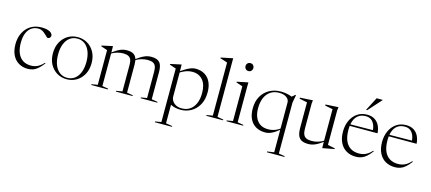

<svg xmlns="http://www.w3.org/2000/svg" viewBox="-65 -1382 5068 2258"><g transform="rotate(15 2469.0 -253.0)"><path d="M287.5 -503Q333 -503 362.8 -493.8Q392.5 -484.5 407 -469.8Q421.5 -455 421.5 -438Q421.5 -428 417 -419.8Q412.5 -411.5 404.8 -406.8Q397 -402 386.5 -402Q380.5 -402 371.8 -409.8Q363 -417.5 351.8 -429Q340.5 -440.5 326 -452.2Q311.5 -464 293.8 -472Q276 -480 254 -480Q206.5 -480 170.8 -455.5Q135 -431 115.2 -383.5Q95.5 -336 95.5 -266Q95.5 -192 117 -140.8Q138.5 -89.5 179.2 -63Q220 -36.5 278.5 -36.5Q320.5 -36.5 356.8 -53.2Q393 -70 432 -112L439 -106Q405.5 -63 376.8 -37.5Q348 -12 318.5 -1Q289 10 253 10Q189.5 10 141.2 -18.5Q93 -47 66 -101.5Q39 -156 39 -234Q39 -292 56.2 -341.2Q73.5 -390.5 106 -426.8Q138.5 -463 184.2 -483Q230 -503 287.5 -503Z M727 -8Q779 -8 817.8 -36.5Q856.5 -65 878 -118.5Q899.5 -172 899.5 -246.5Q899.5 -320 878.2 -373.5Q857 -427 818.2 -456Q779.5 -485 727 -485Q675 -485 636.2 -456.5Q597.5 -428 576 -374.5Q554.5 -321 554.5 -246.5Q554.5 -173 575.8 -119.5Q597 -66 635.8 -37Q674.5 -8 727 -8ZM725.5 10Q661.5 10 608.2 -21.2Q555 -52.5 523.5 -109.5Q492 -166.5 492 -243.5Q492 -322 523.2 -380.2Q554.5 -438.5 608 -470.8Q661.5 -503 728.5 -503Q793 -503 846 -471.8Q899 -440.5 930.5 -383.5Q962 -326.5 962 -249.5Q962 -171 930.5 -112.5Q899 -54 845.5 -22Q792 10 725.5 10Z M1154 -422.5V-22L1227 -9.5V0H1024V-9.5L1098 -22V-444Q1090 -447 1072 -453Q1054 -459 1020 -470.5V-479L1149 -507H1153ZM1454.5 -363.5V-22L1527.5 -9.5V0H1325V-9.5L1398.5 -22V-346.5Q1398.5 -386 1388 -410.2Q1377.5 -434.5 1354 -445.5Q1330.5 -456.5 1291.5 -456.5Q1254 -456.5 1214.2 -444.5Q1174.5 -432.5 1146 -412.5L1141 -422Q1174 -447 1199.8 -462.8Q1225.5 -478.5 1246.5 -487.2Q1267.5 -496 1286.8 -499.5Q1306 -503 1326.5 -503Q1373.5 -503 1401.5 -487.8Q1429.5 -472.5 1442 -441.5Q1454.5 -410.5 1454.5 -363.5ZM1755 -353V-22L1828.5 -9.5V0H1625.5V-9.5L1698.5 -22V-339Q1698.5 -384.5 1687.8 -409.8Q1677 -435 1653 -445.8Q1629 -456.5 1590 -456.5Q1551.5 -456.5 1511 -444.2Q1470.5 -432 1441.5 -411.5L1435 -421Q1469 -446 1495.2 -462Q1521.5 -478 1542.8 -487Q1564 -496 1583.8 -499.5Q1603.5 -503 1624.5 -503Q1695 -503 1725 -468.5Q1755 -434 1755 -353Z M2308.5 -244.5Q2308.5 -347.5 2262.2 -402.5Q2216 -457.5 2136.5 -457.5Q2109.5 -457.5 2083.8 -451.8Q2058 -446 2029 -432Q2000 -418 1962 -393L1957 -402Q1997 -432.5 2027.5 -452Q2058 -471.5 2081.8 -482.5Q2105.5 -493.5 2125.2 -498.2Q2145 -503 2163 -503Q2227.5 -503 2273.8 -474.8Q2320 -446.5 2344.5 -394.5Q2369 -342.5 2369 -270.5Q2369 -181.5 2334 -118.8Q2299 -56 2241.2 -23Q2183.5 10 2114.5 10Q2082.5 10 2052.2 3.8Q2022 -2.5 1995.8 -15.5Q1969.5 -28.5 1948.5 -49H1990.5V207.5L2068.5 220V229.5H1860V220L1934 207.5V-444Q1927.5 -446.5 1916.2 -450.2Q1905 -454 1889.8 -459Q1874.5 -464 1856 -470.5V-479L1985 -507H1989L1990.5 -427.5V-121Q1990.5 -91.5 2006 -66.2Q2021.5 -41 2051 -25.2Q2080.5 -9.5 2122.5 -9.5Q2181 -9.5 2222.5 -38.8Q2264 -68 2286.2 -120.8Q2308.5 -173.5 2308.5 -244.5Z M2555.5 -22 2628.5 -9.5V0H2425V-9.5L2499 -22V-668Q2492.5 -671 2479 -675.2Q2465.5 -679.5 2447.5 -685.2Q2429.5 -691 2410 -697V-705.5L2552 -735H2555.5V-669Z M2767 -636.5Q2745 -636.5 2731.8 -651.2Q2718.5 -666 2718.5 -685.5Q2718.5 -704.5 2731.8 -718.8Q2745 -733 2767 -733Q2789.5 -733 2802.2 -718.8Q2815 -704.5 2815 -685.5Q2815 -666 2802.2 -651.2Q2789.5 -636.5 2767 -636.5ZM2802 -507 2801 -448V-22L2874 -9.5V0H2670.5V-9.5L2744.5 -22V-444.5Q2739 -446.5 2726.2 -451Q2713.5 -455.5 2697.8 -460.8Q2682 -466 2666.5 -471V-480L2798 -507Z M2990 -244Q2990 -180.5 3010 -133.5Q3030 -86.5 3069 -60.8Q3108 -35 3166.5 -35Q3209 -35 3251 -50.2Q3293 -65.5 3336 -104.5L3341 -95.5Q3304 -62 3275.2 -41.2Q3246.5 -20.5 3223.2 -9.5Q3200 1.5 3180.5 5.8Q3161 10 3143 10Q3077 10 3029.2 -17.5Q2981.5 -45 2955.8 -97.5Q2930 -150 2930 -225.5Q2930 -312.5 2965.8 -374.5Q3001.5 -436.5 3062.5 -469.8Q3123.5 -503 3199 -503Q3226 -503 3252.2 -499.5Q3278.5 -496 3303.5 -488.8Q3328.5 -481.5 3350 -470.5L3308.5 -455L3374 -509L3381.5 -507L3364 -411.5V207.5L3438 220V229.5H3224.5V220L3307.5 207.5V-397.5Q3307.5 -435.5 3274 -459.5Q3240.5 -483.5 3184.5 -483.5Q3123.5 -483.5 3080 -454.5Q3036.5 -425.5 3013.2 -372Q2990 -318.5 2990 -244Z M3584.5 -158.5Q3584.5 -112 3595.8 -85Q3607 -58 3631.8 -46.5Q3656.5 -35 3698 -35Q3738 -35 3779.2 -48.2Q3820.5 -61.5 3850.5 -83L3856 -73Q3821 -47.5 3794.5 -31.2Q3768 -15 3746.2 -6Q3724.5 3 3704.8 6.5Q3685 10 3663.5 10Q3591 10 3559.5 -26.5Q3528 -63 3528 -146V-459.5L3433 -478.5V-491.5L3589 -500.5L3584.5 -461ZM3840 13.5 3839 -71.5V-459.5L3744.5 -478.5V-491.5L3901 -500.5L3895.5 -461V-40.5Q3900 -39 3911.2 -36.5Q3922.5 -34 3936.5 -31.2Q3950.5 -28.5 3963.2 -25.8Q3976 -23 3984 -21.5V-13L3844 13.5Z M4251.5 -503Q4304.5 -503 4341.8 -480.2Q4379 -457.5 4399.5 -417Q4420 -376.5 4423.5 -322.5H4076V-341.5L4384 -344.5L4364 -330Q4359.5 -380 4344 -413.8Q4328.5 -447.5 4302.5 -464.5Q4276.5 -481.5 4239.5 -481.5Q4187 -481.5 4151.8 -456.5Q4116.5 -431.5 4099.2 -385Q4082 -338.5 4082 -273.5Q4082 -195 4104.5 -142.2Q4127 -89.5 4169.5 -63Q4212 -36.5 4272 -36.5Q4302 -36.5 4327.8 -43.8Q4353.5 -51 4378.5 -67.5Q4403.5 -84 4429 -112L4436 -106Q4403.5 -63 4374 -37.5Q4344.5 -12 4313.8 -1Q4283 10 4246 10Q4180.5 10 4130.8 -18.8Q4081 -47.5 4053.2 -103.2Q4025.5 -159 4025.5 -240Q4025.5 -311.5 4052.2 -371.2Q4079 -431 4129.8 -467Q4180.5 -503 4251.5 -503ZM4222 -554.5 4307 -718H4379.5V-714L4236.5 -554.5Z M4727 -503Q4780 -503 4817.2 -480.2Q4854.5 -457.5 4875 -417Q4895.5 -376.5 4899 -322.5H4551.5V-341.5L4859.5 -344.5L4839.5 -330Q4835 -380 4819.5 -413.8Q4804 -447.5 4778 -464.5Q4752 -481.5 4715 -481.5Q4662.5 -481.5 4627.2 -456.5Q4592 -431.5 4574.8 -385Q4557.5 -338.5 4557.5 -273.5Q4557.5 -195 4580 -142.2Q4602.5 -89.5 4645 -63Q4687.5 -36.5 4747.5 -36.5Q4777.5 -36.5 4803.2 -43.8Q4829 -51 4854 -67.5Q4879 -84 4904.5 -112L4911.5 -106Q4879 -63 4849.5 -37.5Q4820 -12 4789.2 -1Q4758.5 10 4721.5 10Q4656 10 4606.2 -18.8Q4556.5 -47.5 4528.8 -103.2Q4501 -159 4501 -240Q4501 -311.5 4527.8 -371.2Q4554.5 -431 4605.2 -467Q4656 -503 4727 -503Z"/></g></svg>

Font: Newsreader 60pt Light
Style: Regular
Weight: 300
Designer: Hugues Gentile
Foundry: Production Type
Version: Version 1.003